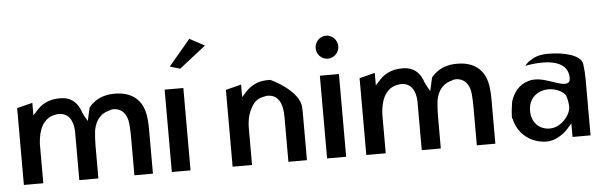

<svg xmlns="http://www.w3.org/2000/svg" viewBox="-48 -906 3381 1073"><g transform="rotate(-5 1642.5 -370.0)"><path d="M152 -411 135 -393V-463L48 -441V-10H157V-230C160 -282 172 -321 192 -347C209 -368 230 -382 261 -386C264 -387 270 -388 275 -388C329 -388 356 -349 359 -285V-10H466V-195C466 -224 468 -252 471 -279C477 -311 489 -336 506 -353C520 -367 536 -377 558 -382C565 -386 573 -388 582 -388C631 -388 660 -353 665 -297C667 -275 668 -250 668 -222V-10H772V-260C772 -281 771 -299 769 -318C759 -432 684 -485 564 -472C516 -464 484 -447 452 -410C449 -396 445 -379 441 -362L435 -335L421 -359C417 -366 413 -373 410 -381V-382H409C391 -442 352 -475 292 -475C225 -475 184 -450 152 -411Z M918 -598 975 -581 1124 -698 1040 -743ZM983 -10V-472H878V-10Z M1636 -10V-270C1636 -283 1636 -294 1635 -307C1630 -403 1470 -476 1470 -475C1459 -475 1447 -475 1437 -474C1386 -469 1350 -444 1323 -411L1306 -393V-463L1219 -441V-10H1328V-216C1328 -265 1339 -303 1357 -333C1372 -362 1395 -380 1430 -385C1435 -387 1441 -388 1447 -388C1507 -388 1532 -340 1532 -260V-10Z M1739 -629C1739 -593 1768 -565 1802 -565C1837 -565 1866 -594 1866 -629C1866 -665 1836 -694 1802 -694C1768 -694 1739 -665 1739 -629ZM1856 -10V-474H1749V-10Z M2073 -411 2056 -393V-463L1969 -441V-10H2078V-230C2081 -282 2093 -321 2113 -347C2130 -368 2151 -382 2182 -386C2185 -387 2191 -388 2196 -388C2250 -388 2277 -349 2280 -285V-10H2387V-195C2387 -224 2389 -252 2392 -279C2398 -311 2410 -336 2427 -353C2441 -367 2457 -377 2479 -382C2486 -386 2494 -388 2503 -388C2552 -388 2581 -353 2586 -297C2588 -275 2589 -250 2589 -222V-10H2693V-260C2693 -281 2692 -299 2690 -318C2680 -432 2605 -485 2485 -472C2437 -464 2405 -447 2373 -410C2370 -396 2366 -379 2362 -362L2356 -335L2342 -359C2338 -366 2334 -373 2331 -381V-382H2330C2312 -442 2273 -475 2213 -475C2146 -475 2105 -450 2073 -411Z M2931 -458H2930C2920 -453 2909 -443 2897 -428C2903 -430 2913 -432 2921 -433C2945 -436 3126 -466 3138 -352C3139 -345 3139 -338 3138 -331C3136 -310 3114 -308 3100 -310C3065 -315 3006 -343 2964 -347C2942 -349 2927 -349 2908 -343C2854 -328 2825 -288 2808 -240C2806 -235 2792 -139 2801 -141C2819 -55 2892 3 2981 3C3042 3 3094 -47 3109 -67L3126 -86V-10H3227V-320C3227 -352 3225 -382 3221 -411C3212 -464 3114 -485 3030 -485C2982 -485 2953 -474 2931 -458ZM3004 -68C2946 -68 2902 -109 2902 -176C2902 -250 2957 -287 3015 -287C3057 -287 3099 -265 3110 -244L3111 -243V-242C3117 -223 3122 -201 3122 -179C3122 -137 3070 -68 3004 -68Z"/></g></svg>

Font: Bluebird
Style: LiNrw
Weight: 300
Designer: Jasper
Foundry: Cannot Into Space Fonts
Version: Version 0.98